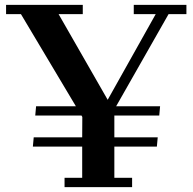

<svg xmlns="http://www.w3.org/2000/svg" viewBox="-20 -767 791 787"><path d="M118.2 -204.1H316.9L317.4 -287.6L314 -293.5H124.5L127.9 -331.5H291L65.9 -709H4.9V-747.1H319.3V-709H220.2L421.4 -357.9L618.2 -709H528.3V-747.1H744.1V-709H670.9L456.1 -331.5H636.2L632.8 -293.5H448.7V-204.1H626.5L623 -166H448.7V-38.1H521.5V0H244.6V-38.1H316.9V-166H114.7Z"/></svg>

Font: Cantata One
Style: Regular
Weight: 400
Designer: Joana Maria Correia da Silva
Foundry: Joana Maria Correia da Silva
Version: Version 1.002